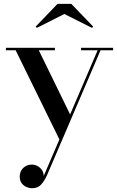

<svg xmlns="http://www.w3.org/2000/svg" viewBox="-20 -706 604 988"><path d="M179.5 -447.5 346.5 -105.5 290.5 21.5 60.5 -447.5H10.5V-460H262.5V-447.5ZM562 -460V-447.5H497.5L222 195.5Q208 226 191.2 244.2Q174.5 262.5 144.5 262.5Q130 262.5 115.8 256.2Q101.5 250 91.5 236.8Q81.5 223.5 81.5 203Q81.5 184.5 90 170.5Q98.5 156.5 112.5 148.8Q126.5 141 144.5 141Q159.5 141 173.2 148.5Q187 156 195.8 169Q204.5 182 205 199.5L482.5 -447.5H397V-460ZM169.5 -562.5 163.5 -569 276 -686H347L459.5 -569L453.5 -562.5L311 -634Z"/></svg>

Font: Bodoni Moda 18pt Medium
Style: Regular
Weight: 500
Designer: Owen Earl
Foundry: indestructible type
Version: Version 2.004